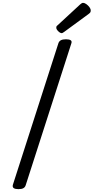

<svg xmlns="http://www.w3.org/2000/svg" viewBox="-20 -1310 655 1344"><path d="M109 14Q87 14 76.5 7Q66 0 70 -16L389 -1008Q394 -1022 406.5 -1028.5Q419 -1035 442 -1035Q465 -1035 475 -1028Q485 -1021 479 -1005L160 -14Q156 0 144 7Q132 14 109 14ZM412 -1078Q401 -1078 387.5 -1091.5Q374 -1105 374 -1116Q374 -1120 375 -1124Q376 -1128 383 -1133L541 -1279Q547 -1284 551.5 -1287Q556 -1290 562 -1290Q572 -1290 584.5 -1281Q597 -1272 606 -1260Q615 -1248 615 -1237Q615 -1230 613 -1225Q611 -1220 600 -1212L431 -1088Q425 -1084 420.5 -1081Q416 -1078 412 -1078Z"/></svg>

Font: Playwrite CO
Style: Regular
Weight: 400
Designer: Veronika Burian, José Scaglione
Foundry: TypeTogether
Version: Version 1.000